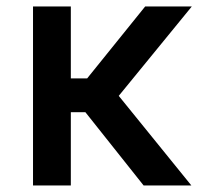

<svg xmlns="http://www.w3.org/2000/svg" viewBox="-20 -565 684 585"><path d="M195.8 -545.4V-326.2H245.6L422.4 -545.4H564.5L341.8 -272.9L563 0H417.5L240.2 -223.1H195.8V0H80.6V-545.4Z"/></svg>

Font: Interop Med
Style: Regular
Weight: 500
Designer: Rasmus Andersson, Google, Jang Haemin
Foundry: jhaemin
Version: Version 1.007